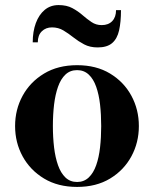

<svg xmlns="http://www.w3.org/2000/svg" viewBox="-20 -727 607 757"><path d="M284 10Q208.5 10 153.8 -23Q99 -56 69.2 -110.5Q39.5 -165 39.5 -230Q39.5 -295 69.2 -349.5Q99 -404 153.8 -437Q208.5 -470 284 -470Q359.5 -470 414 -437Q468.5 -404 498 -349.5Q527.5 -295 527.5 -230Q527.5 -165 498 -110.5Q468.5 -56 414 -23Q359.5 10 284 10ZM284 -9.5Q311 -9.5 329.8 -27.2Q348.5 -45 359.2 -75.5Q370 -106 374.5 -145.8Q379 -185.5 379 -230Q379 -275 374.5 -314.8Q370 -354.5 359.2 -385Q348.5 -415.5 329.8 -433Q311 -450.5 284 -450.5Q256.5 -450.5 238 -433Q219.5 -415.5 208.8 -385Q198 -354.5 193.2 -314.8Q188.5 -275 188.5 -230Q188.5 -185.5 193.2 -145.8Q198 -106 208.8 -75.5Q219.5 -45 238 -27.2Q256.5 -9.5 284 -9.5ZM365 -540Q334.5 -540 311.8 -552Q289 -564 269.5 -579.5Q250 -595 230 -607Q210 -619 185 -619Q160.5 -619 144.8 -603.5Q129 -588 129 -560H109Q109 -602.5 121.2 -635.8Q133.5 -669 156.2 -688Q179 -707 211 -707Q243 -707 265.2 -695Q287.5 -683 305.2 -667.5Q323 -652 340.8 -640Q358.5 -628 381 -628Q407.5 -628 422.5 -643.8Q437.5 -659.5 437.5 -687H457Q457 -640 449.5 -607Q442 -574 422 -557Q402 -540 365 -540Z"/></svg>

Font: Bodoni Moda 11pt
Style: Bold
Weight: 700
Designer: Owen Earl
Foundry: indestructible type
Version: Version 2.004